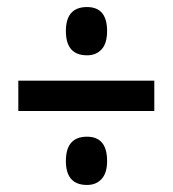

<svg xmlns="http://www.w3.org/2000/svg" viewBox="-20 -625 490 545"><path d="M227 -468Q167 -468 167 -537Q167 -605 227 -605Q284 -605 284 -537Q284 -502 268.5 -485Q253 -468 227 -468ZM32 -310V-396H418V-310ZM227 -100Q167 -100 167 -168Q167 -237 227 -237Q284 -237 284 -168Q284 -134 268.5 -117Q253 -100 227 -100Z"/></svg>

Font: Noto Sans Thai Looped UI Condensed Medium
Style: Regular
Weight: 500
Width: 3
Designer: Cadson Demak Team
Foundry: Cadson Demak Co., Ltd.
Version: Version 1.000